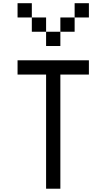

<svg xmlns="http://www.w3.org/2000/svg" viewBox="-20 -1148 648 1168"><path d="M260.4 -694.4H86.8V-781.2H520.8V-694.4H347.2V0H260.4ZM260.4 -954.9H173.6V-1041.7H260.4ZM347.2 -954.9V-1041.7H434V-954.9ZM260.4 -868.1V-954.9H347.2V-868.1ZM86.8 -1041.7V-1128.5H173.6V-1041.7ZM434 -1041.7V-1128.5H520.8V-1041.7Z"/></svg>

Font: 8-bit Operator+
Style: Regular
Weight: 400
Designer: GrandChaos9000
Foundry: Grand Chaos Productions
Version: Version 1.2.0 - April 24, 2014